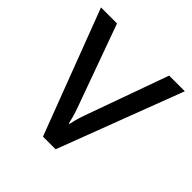

<svg xmlns="http://www.w3.org/2000/svg" viewBox="-143 -630 745 745"><g transform="rotate(45 230.0 -257.0)"><path d="M0 -513.7H87.9L211.9 -170.9Q218.8 -151.4 223.4 -134.3Q228 -117.2 230 -107.4H232.9Q234.9 -117.2 239.5 -134.3Q244.1 -151.4 251 -170.9L374 -513.7H460L264.6 0H195.3Z"/></g></svg>

Font: RobotoFlex
Style: Regular
Weight: 400
Designer: Berlow after Robertson
Foundry: Google
Version: Version 2.136